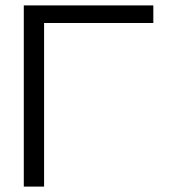

<svg xmlns="http://www.w3.org/2000/svg" viewBox="-20 -690 641 710"><path d="M68 0H143V-605H547V-670H68Z"/></svg>

Font: LT Wave Alt Light
Style: Regular
Weight: 300
Designer: Daniel Lyons
Version: Version 2.5 (Glyphs App)